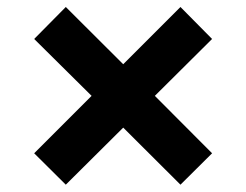

<svg xmlns="http://www.w3.org/2000/svg" viewBox="-20 -553 693 541"><path d="M76.3 -121.1 238.1 -282.9 76.3 -443.2 165.4 -533.3 327.2 -372 488.5 -533.3 577.6 -443.2 416.3 -282.9 577.6 -121.1 488.5 -32.6 327.2 -193.4 165.4 -32.6Z"/></svg>

Font: Pretendard JP Variable
Style: Regular
Weight: 400
Designer: Base glyphs from Inter by Rasmus Andersson; Hangul glyphs from Noto Sans CJK(Source Han Sans) by Jang Soo-young and Kang
Foundry: Kil Hyung-jin
Version: Version 1.307;Glyphs 3.2 (3192)